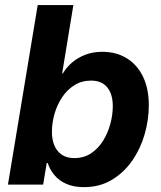

<svg xmlns="http://www.w3.org/2000/svg" viewBox="-20 -748 652 778"><path d="M319.8 10.3Q278.8 10.3 249.3 -2.7Q219.7 -15.6 201.2 -37.6Q182.6 -59.6 173.3 -87.4H169.4L154.8 0H12.2L132.8 -727.5H277.3L231.9 -450.7H234.9Q250 -476.1 273.2 -495.6Q296.4 -515.1 326.9 -526.6Q357.4 -538.1 394.5 -538.1Q450.7 -538.1 493.2 -512.2Q535.6 -486.3 559.3 -437.7Q583 -389.2 583 -320.8Q583 -262.7 566.2 -204.1Q549.3 -145.5 515.9 -97.2Q482.4 -48.8 433.3 -19.3Q384.3 10.3 319.8 10.3ZM281.2 -107.4Q320.3 -107.4 349.4 -127Q378.4 -146.5 397.9 -178Q417.5 -209.5 427.2 -246.3Q437 -283.2 437 -317.9Q437 -366.7 414.6 -394Q392.1 -421.4 349.1 -421.4Q311 -421.4 281.5 -402.8Q252 -384.3 231.7 -353.8Q211.4 -323.2 200.9 -286.6Q190.4 -250 190.4 -214.4Q190.4 -164.6 214.1 -136Q237.8 -107.4 281.2 -107.4Z"/></svg>

Font: Inter 24pt
Style: Bold Italic
Weight: 700
Italic angle: -9.3988°
Version: Version 4.001;git-66647c0bb